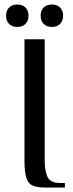

<svg xmlns="http://www.w3.org/2000/svg" viewBox="-20 -835 325 855"><path d="M179 0Q144 0 124.5 -9Q105 -18 97 -44Q89 -70 89 -120V-660H179V-120Q179 -75 191.5 -47.5Q204 -20 249 -20H269V0ZM57 -715Q34 -715 20.5 -728.5Q7 -742 7 -765Q7 -788 20.5 -801.5Q34 -815 57 -815Q80 -815 93.5 -801.5Q107 -788 107 -765Q107 -742 93.5 -728.5Q80 -715 57 -715ZM211 -715Q188 -715 174.5 -728.5Q161 -742 161 -765Q161 -788 174.5 -801.5Q188 -815 211 -815Q234 -815 247.5 -801.5Q261 -788 261 -765Q261 -742 247.5 -728.5Q234 -715 211 -715Z"/></svg>

Font: El Messiri
Style: Regular
Weight: 400
Designer: Mohamed Gaber
Foundry: Kief Type Foundry
Version: Version 2.020